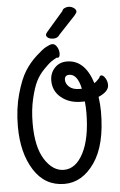

<svg xmlns="http://www.w3.org/2000/svg" viewBox="-62 -954 642 1025"><g transform="rotate(-5 259.5 -442.0)"><path d="M391 -340Q391 -370 388 -401H369Q305 -401 262 -436Q219 -471 219 -527Q219 -567 244.5 -594.5Q270 -622 310 -622Q407 -622 447 -494Q459 -501 475 -519Q479 -532 487 -532Q498 -532 508.5 -515Q519 -498 519 -478Q519 -443 463 -419Q469 -377 469 -340Q469 -161 403 -66.5Q337 28 242 28Q137 28 78.5 -64.5Q20 -157 20 -298Q20 -393 42 -471.5Q64 -550 91 -592.5Q118 -635 153.5 -667Q189 -699 204 -707Q219 -715 230 -719Q236 -721 241 -721Q256 -721 266 -704Q276 -687 276 -669Q276 -646 263 -646Q260 -646 258 -647Q238 -636 227 -628.5Q216 -621 188.5 -593Q161 -565 144.5 -532Q128 -499 114 -439.5Q100 -380 100 -308Q100 -181 143 -114Q186 -47 245 -47Q309 -47 349.5 -125Q390 -203 391 -340ZM366 -470H378Q361 -550 317 -550Q292 -550 292 -525Q292 -504 311 -487Q330 -470 366 -470ZM373 -863 284 -768Q273 -750 251 -750Q232 -750 222 -757Q212 -764 212 -773Q212 -778 220 -788L311 -893Q312 -901 322.5 -906.5Q333 -912 344 -912Q359 -912 372 -903.5Q385 -895 385 -883Q385 -877 373 -863Z"/></g></svg>

Font: Grand Hotel
Style: Regular
Weight: 400
Designer: Brian J. Bonislawsky & Jim Lyles for Astigmatic (AOETI)
Foundry: Astigmatic (AOETI)
Version: Version 001.000